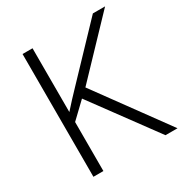

<svg xmlns="http://www.w3.org/2000/svg" viewBox="-166 -841 922 967"><g transform="rotate(-30 294.5 -357.0)"><path d="M589 0H519L247 -370L158 -285V0H100V-714H158V-343Q179 -367 201 -390.5Q223 -414 245 -437L509 -714H580L290 -410Z"/></g></svg>

Font: Noto Sans Khmer Light
Style: Regular
Weight: 300
Version: Version 2.003